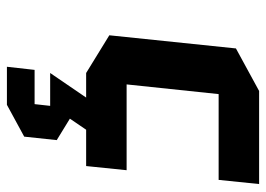

<svg xmlns="http://www.w3.org/2000/svg" viewBox="-127 -413 769 555"><g transform="rotate(90 257.5 -135.5)"><path d="M262 0H191L82 -67L120 -433L243 -500H512L500 -383H252L224 -117H472L460 0H355L323 47L385 85L375 179L283 229H173L182 149H281L286 104H191Z"/></g></svg>

Font: Quantico
Style: Bold Italic
Weight: 700
Italic angle: -12°
Designer: Matt Desmond
Foundry: MADtype
Version: Version 2.002